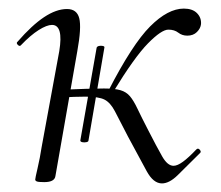

<svg xmlns="http://www.w3.org/2000/svg" viewBox="-20 -416 515 447"><path d="M357 11Q337 11 321.5 -17.5Q306 -46 278 -98Q258 -137 247.5 -157Q237 -177 223.5 -184Q210 -191 179 -191Q167 -191 152.5 -190.5Q138 -190 119 -189L122 -207Q190 -210 222 -210Q247 -210 260.5 -206Q274 -202 282.5 -192Q291 -182 300 -163Q309 -144 325 -113Q345 -74 357.5 -52Q370 -30 384 -30Q393 -30 406 -39.5Q419 -49 437 -68Q441 -72 445 -67.5Q449 -63 446 -60Q413 -27 393.5 -8Q374 11 357 11ZM83 8Q70 8 66 6.5Q62 5 62 2Q62 -1 67.5 -24.5Q73 -48 77 -74L118 -297Q128 -358 101 -358Q89 -358 70 -346Q51 -334 29 -311Q26 -307 21.5 -311.5Q17 -316 21 -319Q54 -357 82.5 -376Q111 -395 136 -395Q159 -395 164.5 -373.5Q170 -352 160 -297L109 -6Q107 8 83 8ZM243 -201 232 -204Q288 -313 329.5 -354.5Q371 -396 408 -396Q428 -396 438.5 -385.5Q449 -375 448 -360Q447 -350 438.5 -341.5Q430 -333 416 -333Q404 -333 395 -340Q386 -347 372 -347Q356 -347 324.5 -315Q293 -283 243 -201ZM186 -89Q186 -86 181 -85Q176 -84 171.5 -85Q167 -86 167 -89L205 -305Q206 -308 210.5 -309Q215 -310 219.5 -309Q224 -308 223 -305Z"/></svg>

Font: Cormorant Garamond Light
Style: Italic
Weight: 300
Italic angle: -10°
Designer: Christian Thalmann (Catharsis Fonts)
Foundry: Catharsis Fonts
Version: Version 4.001